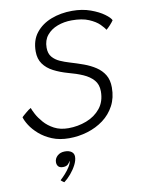

<svg xmlns="http://www.w3.org/2000/svg" viewBox="-98 -741 778 1044"><g transform="rotate(-10 291.0 -219.0)"><path d="M239 5Q186 5 145.2 -12Q104.5 -29 75.8 -54.2Q47 -79.5 30.2 -106Q13.5 -132.5 8.5 -151.5Q12 -155 18.5 -160.8Q25 -166.5 32.8 -173Q40.5 -179.5 47.8 -185Q55 -190.5 61 -193.5Q65 -181.5 77.2 -158.2Q89.5 -135 111.5 -109.8Q133.5 -84.5 166.5 -67Q199.5 -49.5 244.5 -49.5Q297 -49.5 344.8 -67.8Q392.5 -86 422.5 -123.2Q452.5 -160.5 452.5 -216.5Q452.5 -254.5 431.2 -278.8Q410 -303 374.5 -318.5Q339 -334 295 -345.5Q250.5 -358 215.8 -376Q181 -394 161 -422Q141 -450 141 -491Q141 -553 173.2 -593.5Q205.5 -634 258.2 -654.2Q311 -674.5 374 -674.5Q430 -674.5 475 -658.2Q520 -642 548.2 -621.2Q576.5 -600.5 582.5 -586Q576 -576 562.5 -561.2Q549 -546.5 540.5 -540.5Q534 -552.5 514 -572.5Q494 -592.5 457.2 -608.2Q420.5 -624 363 -624Q320.5 -624 284 -610.2Q247.5 -596.5 225.2 -569.2Q203 -542 203 -501Q203 -468.5 219.5 -449.2Q236 -430 261 -419Q286 -408 311.5 -400.5Q350.5 -389 387 -375.8Q423.5 -362.5 452.2 -343.5Q481 -324.5 498 -296.5Q515 -268.5 515 -227Q515 -170 492 -126.8Q469 -83.5 429.8 -54.2Q390.5 -25 341 -10Q291.5 5 239 5ZM171 236Q168.5 234 162.2 230Q156 226 153 221.5Q164.5 211.5 180 194.5Q195.5 177.5 207 159.2Q218.5 141 219 129.5Q219 127 218.5 126Q215.5 136 205.8 144.8Q196 153.5 179 153.5Q161 153.5 153 144.5Q145 135.5 145 121Q145 101 161 86.2Q177 71.5 202.5 71.5Q225 71.5 238.8 81.2Q252.5 91 252.5 109Q252.5 129.5 240 153.8Q227.5 178 208.8 200Q190 222 171 236Z"/></g></svg>

Font: Grandstander Thin ExtraLight
Style: Italic
Weight: 250
Italic angle: -15°
Version: Version 1.200